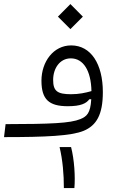

<svg xmlns="http://www.w3.org/2000/svg" viewBox="-28 -685 634 962"><path d="M-7.8 2C201.7 2 327.6 -3.9 390.6 -29.3C455.1 -56.2 487.3 -109.9 487.3 -223.6C487.3 -364.3 427.7 -457.5 328.6 -457.5C239.3 -457.5 179.7 -375 179.7 -280.8C179.7 -186.5 217.3 -152.8 312 -152.8C377.9 -152.8 404.8 -167.5 419.4 -187.5L429.2 -188C425.3 -116.7 406.2 -101.6 375 -88.4C324.2 -67.4 227.1 -63.5 0 -63ZM430.2 -228.5C399.4 -219.7 366.7 -212.9 328.1 -212.9C258.8 -212.9 238.3 -229 238.3 -284.7C238.3 -342.8 272 -392.6 326.7 -392.6C389.6 -392.6 428.2 -331.1 430.2 -228.5ZM292 257.3H344.7C349.6 202.1 344.7 115.7 328.1 51.8H270.5C286.1 117.7 292 187.5 292 257.3ZM324.7 -539.1 387.2 -601.6 324.7 -664.6 262.2 -601.6Z"/></svg>

Font: Cascadia Code PL Light
Style: Regular
Weight: 300
Monospace: yes
Designer: Aaron Bell
Foundry: Saja Typeworks
Version: Version 2404.023